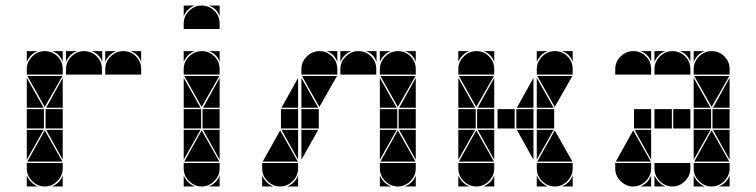

<svg xmlns="http://www.w3.org/2000/svg" viewBox="-20 -677 2738 695"><path d="M284 -492Q311 -492 330 -473Q349 -454 349 -427V-407H219V-427Q219 -453 238.5 -472.5Q258 -492 284 -492ZM142 -492Q169 -492 188 -473Q207 -454 207 -427V-407H77V-427Q77 -453 96.5 -472.5Q116 -492 142 -492ZM426 -492Q453 -492 472 -473Q491 -454 491 -427V-407H361V-427Q361 -453 380.5 -472.5Q400 -492 426 -492ZM142 -2Q116 -2 96.5 -21.5Q77 -41 77 -67V-87H207V-67Q207 -41 187.5 -21.5Q168 -2 142 -2ZM79 -92 142 -205 206 -92ZM206 -402 142 -290 79 -402ZM139 -212H77V-282H139ZM207 -212H145V-282H207ZM77 -207H138L77 -99ZM77 -287V-395L138 -287ZM207 -207V-99L147 -207ZM207 -287H147L207 -395ZM77 -42Q89 -14 117 -2H77ZM168 -2Q182 -8 192 -18Q202 -28 207 -42V-2ZM361 -492H401Q387 -487 377 -477Q367 -467 361 -453ZM219 -492H259Q245 -487 235 -477Q225 -467 219 -453ZM77 -492H117Q103 -487 93 -477Q83 -467 77 -453ZM350 -492V-453Q340 -482 311 -492ZM491 -492V-453Q481 -482 452 -492ZM207 -492V-453Q197 -482 168 -492Z M710 -492Q737 -492 756 -473Q775 -454 775 -427V-407H645V-427Q645 -453 664.5 -472.5Q684 -492 710 -492ZM710 -657Q737 -657 756 -638Q775 -619 775 -592V-572H645V-592Q645 -618 664.5 -637.5Q684 -657 710 -657ZM710 -2Q684 -2 664.5 -21.5Q645 -41 645 -67V-87H775V-67Q775 -41 755.5 -21.5Q736 -2 710 -2ZM647 -92 710 -205 774 -92ZM774 -402 710 -290 647 -402ZM708 -212H645V-282H708ZM775 -212H713V-282H775ZM645 -287V-395L706 -287ZM645 -207H706L645 -99ZM775 -287H715L775 -395ZM775 -207V-99L715 -207ZM645 -42Q657 -14 685 -2H645ZM645 -492H685Q671 -487 661 -477Q651 -467 645 -453ZM736 -2Q750 -8 760 -18Q770 -28 775 -42V-2ZM645 -657H685Q671 -652 661 -642Q651 -632 645 -618ZM775 -492V-453Q765 -482 736 -492ZM775 -657V-618Q765 -647 736 -657Z M1136 -492Q1163 -492 1182 -473Q1201 -454 1201 -427V-407H1071V-427Q1071 -453 1090.5 -472.5Q1110 -492 1136 -492ZM994 -2Q968 -2 948.5 -21.5Q929 -41 929 -67V-87H1059V-67Q1059 -41 1039.5 -21.5Q1020 -2 994 -2ZM931 -92 994 -205 1058 -92ZM1200 -402 1136 -290 1073 -402ZM1134 -212H1071V-282H1134ZM1059 -212H997V-282H1059ZM1071 -287V-395L1132 -287ZM1071 -207H1132L1071 -99ZM1059 -207V-99L999 -207ZM1059 -287H999L1059 -395ZM929 -42Q941 -14 969 -2H929ZM1020 -2Q1034 -8 1044 -18Q1054 -28 1059 -42V-2ZM1201 -492V-453Q1191 -482 1162 -492ZM1420 -492Q1447 -492 1466 -473Q1485 -454 1485 -427V-407H1355V-427Q1355 -453 1374.5 -472.5Q1394 -492 1420 -492ZM1420 -2Q1394 -2 1374.5 -21.5Q1355 -41 1355 -67V-87H1485V-67Q1485 -41 1465.5 -21.5Q1446 -2 1420 -2ZM1357 -92 1420 -205 1484 -92ZM1484 -402 1420 -290 1357 -402ZM1418 -212H1355V-282H1418ZM1485 -212H1423V-282H1485ZM1355 -287V-395L1416 -287ZM1355 -207H1416L1355 -99ZM1485 -207V-99L1425 -207ZM1485 -287H1425L1485 -395ZM1355 -42Q1367 -14 1395 -2H1355ZM1446 -2Q1460 -8 1470 -18Q1480 -28 1485 -42V-2ZM1355 -492H1395Q1381 -487 1371 -477Q1361 -467 1355 -453ZM1485 -492V-453Q1475 -482 1446 -492ZM1277 -492Q1304 -492 1323 -473Q1342 -454 1342 -427V-407H1212V-427Q1212 -453 1231.5 -472.5Q1251 -492 1277 -492ZM1212 -492H1252Q1238 -487 1228 -477Q1218 -467 1212 -453ZM1343 -492V-453Q1333 -482 1304 -492Z M1704 -492Q1731 -492 1750 -473Q1769 -454 1769 -427V-407H1639V-427Q1639 -453 1658.5 -472.5Q1678 -492 1704 -492ZM1988 -492Q2015 -492 2034 -473Q2053 -454 2053 -427V-407H1923V-427Q1923 -453 1942.5 -472.5Q1962 -492 1988 -492ZM1988 -2Q1962 -2 1942.5 -21.5Q1923 -41 1923 -67V-87H2053V-67Q2053 -41 2033.5 -21.5Q2014 -2 1988 -2ZM1704 -2Q1678 -2 1658.5 -21.5Q1639 -41 1639 -67V-87H1769V-67Q1769 -41 1749.5 -21.5Q1730 -2 1704 -2ZM1925 -92 1988 -205 2052 -92ZM1641 -92 1704 -205 1768 -92ZM1768 -402 1704 -290 1641 -402ZM2052 -402 1988 -290 1925 -402ZM1986 -212H1923V-282H1986ZM1702 -212H1639V-282H1702ZM1911 -212H1849V-282H1911ZM1843 -212H1781V-282H1843ZM1639 -287V-395L1700 -287ZM1923 -287V-395L1984 -287ZM1923 -207H1984L1923 -99ZM1639 -207H1700L1639 -99ZM1769 -287H1709L1769 -395ZM1911 -207V-99L1851 -207ZM1911 -287H1851L1911 -395ZM1769 -207V-99L1709 -207ZM1639 -42Q1651 -14 1679 -2H1639ZM1923 -42Q1935 -14 1963 -2H1923ZM1923 -492H1963Q1949 -487 1939 -477Q1929 -467 1923 -453ZM1639 -492H1679Q1665 -487 1655 -477Q1645 -467 1639 -453ZM1730 -2Q1744 -8 1754 -18Q1764 -28 1769 -42V-2ZM2014 -2Q2028 -8 2038 -18Q2048 -28 2053 -42V-2ZM2053 -492V-453Q2043 -482 2014 -492ZM1769 -492V-453Q1759 -482 1730 -492ZM1769 -212H1707V-282H1769Z M2414 -492Q2441 -492 2460 -473Q2479 -454 2479 -427V-407H2349V-427Q2349 -453 2368.5 -472.5Q2388 -492 2414 -492ZM2272 -492Q2299 -492 2318 -473Q2337 -454 2337 -427V-407H2207V-427Q2207 -453 2226.5 -472.5Q2246 -492 2272 -492ZM2556 -492Q2583 -492 2602 -473Q2621 -454 2621 -427V-407H2491V-427Q2491 -453 2510.5 -472.5Q2530 -492 2556 -492ZM2556 -2Q2530 -2 2510.5 -21.5Q2491 -41 2491 -67V-87H2621V-67Q2621 -41 2601.5 -21.5Q2582 -2 2556 -2ZM2272 -2Q2246 -2 2226.5 -21.5Q2207 -41 2207 -67V-87H2337V-67Q2337 -41 2317.5 -21.5Q2298 -2 2272 -2ZM2414 -2Q2388 -2 2368.5 -21.5Q2349 -41 2349 -67V-87H2479V-67Q2479 -41 2459.5 -21.5Q2440 -2 2414 -2ZM2209 -92 2272 -205 2336 -92ZM2493 -92 2556 -205 2620 -92ZM2620 -402 2556 -290 2493 -402ZM2554 -212H2491V-282H2554ZM2412 -212H2349V-282H2412ZM2621 -212H2559V-282H2621ZM2337 -212H2275V-282H2337ZM2479 -212H2417V-282H2479ZM2491 -207H2552L2491 -99ZM2491 -287V-395L2552 -287ZM2621 -207V-99L2561 -207ZM2337 -207V-99L2277 -207ZM2621 -287H2561L2621 -395ZM2491 -42Q2503 -14 2531 -2H2491ZM2349 -42Q2361 -14 2389 -2H2349ZM2582 -2Q2596 -8 2606 -18Q2616 -28 2621 -42V-2ZM2298 -2Q2312 -8 2322 -18Q2332 -28 2337 -42V-2ZM2349 -492H2389Q2375 -487 2365 -477Q2355 -467 2349 -453ZM2491 -492H2531Q2517 -487 2507 -477Q2497 -467 2491 -453ZM2479 -492V-453Q2469 -482 2440 -492ZM2337 -492V-453Q2327 -482 2298 -492Z"/></svg>

Font: CAT DyFa
Style: Regular
Weight: 400
Designer: Peter Wiegel
Foundry: Peter Wiegel
Version: Version 1.001; ttfautohint (v1.3)